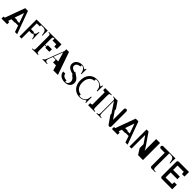

<svg xmlns="http://www.w3.org/2000/svg" viewBox="781 -3259 5790 5790"><g transform="rotate(45 3676.0 -364.0)"><path d="M9 -85 62 -93 294 -728H410L677 0H584L512 -207H379V-197H235L202 -94L252 -85V0H9ZM379 -302V-284H484L373 -599L269 -302Z M864 -650V-404H995V-375Q1033 -376 1053 -397.5Q1073 -419 1078.5 -440Q1084 -461 1093 -511H1116Q1114 -472 1114 -421V-364Q1114 -313 1120 -219H1097Q1090 -265 1082.5 -290.5Q1075 -316 1054.5 -334.5Q1034 -353 995 -354V-326H864V0H776V-728H995H1170H1254Q1248 -646 1248 -592Q1248 -550 1250 -508H1227Q1218 -587 1203.5 -627Q1189 -667 1157.5 -685Q1126 -703 1066 -703H995V-650Z M1496 -621V-375H1566V-421H1739V-312H1566V-354H1496V-110Q1496 -76 1501.5 -59Q1507 -42 1522 -34Q1537 -26 1566 -23V-1Q1496 -3 1443 -3Q1353 -3 1306 0V-21Q1342 -22 1358.5 -28.5Q1375 -35 1381 -52.5Q1387 -70 1387 -109V-619Q1387 -657 1381 -674.5Q1375 -692 1359 -698.5Q1343 -705 1306 -707V-728Q1374 -726 1396 -726Q1446 -726 1471 -727L1566 -728H1840V-530H1732L1725 -619H1566V-703Q1536 -702 1521.5 -696Q1507 -690 1501.5 -673Q1496 -656 1496 -621Z M1931 -295H2133L2046 -596ZM1754 -21Q1806 -30 1837 -114L2046 -653V-728H2160L2415 0H2219L2169 -164H2045V-276H1923L1883 -173Q1861 -115 1861 -84Q1861 -50 1883.5 -36Q1906 -22 1952 -21V0Q1891 -3 1831 -3Q1786 -3 1754 0Z M2559 -538Q2558 -453 2698 -419L2715 -415V-440L2758 -413Q2822 -371 2859 -341.5Q2896 -312 2918.5 -273Q2941 -234 2941 -182Q2941 -119 2911 -74.5Q2881 -30 2829.5 -8Q2778 14 2715 14Q2638 14 2580 -11Q2522 -36 2489.5 -81.5Q2457 -127 2453 -187H2544Q2549 -129 2597 -98Q2645 -67 2714 -66H2716V-8Q2768 -11 2802 -44.5Q2836 -78 2836 -140Q2836 -190 2806.5 -227.5Q2777 -265 2716 -305V-329L2658 -346Q2473 -398 2473 -534Q2473 -593 2504.5 -639Q2536 -685 2591 -711Q2646 -737 2714 -737Q2751 -737 2772.5 -728Q2794 -719 2824 -701Q2844 -687 2859 -687Q2869 -687 2874 -698Q2879 -709 2881 -732H2905Q2900 -670 2900 -517H2877Q2870 -598 2830 -656Q2790 -714 2716 -719V-659Q2645 -658 2601.5 -624.5Q2558 -591 2559 -538Z M3094 -364Q3094 -275 3123 -211Q3152 -147 3202 -112Q3252 -77 3316 -73V-14Q3339 -8 3365 -8Q3413 -8 3459 -26Q3505 -44 3533 -79Q3557 -108 3567 -143Q3577 -178 3585 -249H3608Q3608 -71 3612 0H3588Q3586 -32 3580 -46.5Q3574 -61 3563 -61Q3553 -61 3542 -53Q3497 -20 3454.5 -3Q3412 14 3352 14Q3250 14 3172 -32.5Q3094 -79 3051 -164.5Q3008 -250 3008 -364Q3008 -473 3047.5 -558.5Q3087 -644 3165 -693Q3243 -742 3353 -742Q3414 -742 3457 -724.5Q3500 -707 3542 -675Q3553 -666 3561 -666Q3573 -666 3579.5 -681Q3586 -696 3588 -728H3612Q3608 -660 3608 -488H3585Q3573 -558 3562.5 -589Q3552 -620 3528 -647Q3499 -685 3454 -703.5Q3409 -722 3356 -722Q3333 -722 3316 -718V-655Q3252 -651 3201.5 -616.5Q3151 -582 3122.5 -517.5Q3094 -453 3094 -364Z M3704 0V-85L3782 -99V-627L3704 -642V-728H3853L3941 -727Q3970 -727 3988 -728V-707Q3951 -705 3934.5 -698.5Q3918 -692 3912 -674.5Q3906 -657 3906 -619V-109Q3906 -70 3912 -52.5Q3918 -35 3935 -28.5Q3952 -22 3988 -21V0H3853Z M4164 -643V-128Q4164 -84 4170.5 -62.5Q4177 -41 4196.5 -32Q4216 -23 4258 -21V0Q4221 -3 4152 -3Q4093 -3 4058 0V-21Q4093 -23 4110 -32Q4127 -41 4133.5 -62.5Q4140 -84 4140 -126V-619Q4140 -657 4134 -674.5Q4128 -692 4111.5 -698.5Q4095 -705 4058 -707V-728Q4089 -724 4152 -724Q4203 -724 4234 -728L4383 -508V-458L4548 -218V-680Q4548 -702 4564 -718Q4580 -734 4602 -734Q4624 -734 4639.5 -718Q4655 -702 4655 -680V-46Q4655 -23 4640 -8Q4625 7 4602 7Q4590 7 4578 0.5Q4566 -6 4558 -18L4383 -270V-316Z M4720 -85 4773 -93 5005 -728H5121L5388 0H5295L5223 -207H5090V-197H4946L4913 -94L4963 -85V0H4720ZM5090 -302V-284H5195L5084 -599L4980 -302Z M5880 -236H5881L5877 -361V-728H6044V0H5834L5717 -185L5716 -351L5564 -573L5555 -571V0H5467V-728H5553L5825 -334Z M6353 -53V-619H6182Q6161 -619 6145 -635.5Q6129 -652 6129 -674Q6129 -695 6145 -711Q6161 -727 6182 -727H6407L6584 -726Q6666 -726 6702 -728Q6694 -652 6694 -589Q6694 -537 6697 -505H6674Q6664 -586 6649 -626.5Q6634 -667 6602.5 -685Q6571 -703 6510 -703H6461V-119Q6461 -76 6469 -56.5Q6477 -37 6498.5 -29.5Q6520 -22 6566 -21V0Q6520 -2 6509 -2Q6482 -2 6468 -1L6407 0Q6385 0 6369 -16Q6353 -32 6353 -53Z M6897 -432H7185V-325H6897V-109H7177L7184 -196H7291V0H6844Q6822 0 6806 -16Q6790 -32 6790 -54V-674Q6790 -696 6806 -712Q6822 -728 6844 -728H7280V-533H7172L7164 -619H6897Z"/></g></svg>

Font: Hjärnsläpp Display
Style: Regular
Weight: 400
Designer: Baptiste Guesnon
Foundry: Bloom Type
Version: Version 1.000